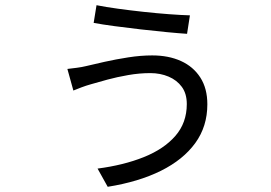

<svg xmlns="http://www.w3.org/2000/svg" viewBox="-20 -657 1040 738"><path d="M698 -257Q698 -297 679 -323Q660 -349 628 -362.5Q596 -376 558 -376Q516 -376 473 -368.5Q430 -361 393 -351Q356 -341 329 -333Q311 -328 292.5 -321Q274 -314 262 -309L239 -392Q256 -394 275.5 -396.5Q295 -399 311 -403Q340 -410 382.5 -419.5Q425 -429 473 -436.5Q521 -444 565 -444Q628 -444 675.5 -422.5Q723 -401 750 -359Q777 -317 777 -256Q777 -171 730.5 -107Q684 -43 598.5 -0.5Q513 42 394 61L355 -9Q455 -22 532.5 -53Q610 -84 654 -134.5Q698 -185 698 -257ZM351 -637Q386 -630 433.5 -623.5Q481 -617 531.5 -611.5Q582 -606 629 -602.5Q676 -599 710 -598L699 -527Q668 -529 621 -533.5Q574 -538 521.5 -544Q469 -550 420.5 -556.5Q372 -563 340 -569Z"/></svg>

Font: Noto Sans TC
Style: Regular
Weight: 400
Designer: Ryoko NISHIZUKA  (kana, bopomofo & ideographs); Paul D. Hunt (Latin, Greek & Cyrillic); Sandoll Communications , Soo-you
Foundry: Adobe
Version: Version 2.004-H2;hotconv 1.0.118;makeotfexe 2.5.65603